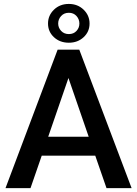

<svg xmlns="http://www.w3.org/2000/svg" viewBox="-20 -966 703 986"><path d="M526.9 0 469.2 -166.5H194.3L136.7 0H8.3L275.9 -710.9H387.2L655.8 0ZM227.5 -263.7H435.5L331.5 -565.4ZM226.6 -845.2Q226.6 -886.7 257.1 -916.3Q287.6 -945.8 333.5 -945.8Q378.9 -945.8 409.4 -916.3Q439.9 -886.7 439.9 -845.2Q439.9 -803.2 409.4 -774.9Q378.9 -746.6 333.5 -746.6Q287.6 -746.6 257.1 -774.9Q226.6 -803.2 226.6 -845.2ZM278.8 -845.2Q278.8 -823.7 293.9 -807.4Q309.1 -791 333.5 -791Q357.9 -791 372.8 -807.1Q387.7 -823.2 387.7 -845.2Q387.7 -867.2 372.8 -883.8Q357.9 -900.4 333.5 -900.4Q309.1 -900.4 293.9 -883.8Q278.8 -867.2 278.8 -845.2Z"/></svg>

Font: Vazirmatn RD UI FD Medium
Style: Regular
Weight: 500
Designer: Saber Rastikerdar
Foundry: Saber Rastikerdar
Version: Version 33.003